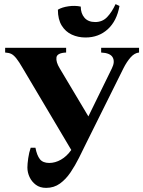

<svg xmlns="http://www.w3.org/2000/svg" viewBox="-20 -897 695 932"><path d="M204 15Q174 15 154 0Q134 -15 123.5 -37.5Q113 -60 113 -84Q113 -101 117 -129Q121 -157 129 -180H152Q159 -143 173.5 -124.5Q188 -106 219 -106Q248 -106 276 -122Q304 -138 326 -169L91 -565Q72 -598 59 -614Q46 -630 34.5 -635.5Q23 -641 5 -642V-665H301V-642Q257 -640 254 -618Q251 -596 270 -565L409 -332L523 -565Q539 -597 527 -618.5Q515 -640 471 -642V-665H655V-642Q633 -640 614 -618.5Q595 -597 579 -565L398 -201Q382 -168 363.5 -131Q345 -94 322.5 -60.5Q300 -27 271 -6Q242 15 204 15ZM541 -877 560 -868Q547 -795 503 -755Q459 -715 395 -715Q359 -715 328.5 -729Q298 -743 279.5 -773Q261 -803 261 -850Q281 -862 312.5 -866.5Q344 -871 372 -865Q372 -832 390 -811Q408 -790 442 -790Q477 -790 500 -814Q523 -838 541 -877Z"/></svg>

Font: Bona Nova SC
Style: Bold
Weight: 700
Designer: Mateusz Machalski
Foundry: Capitalics
Version: Version 4.001; ttfautohint (v1.8.4.7-5d5b)